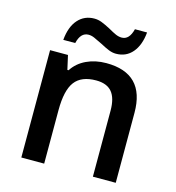

<svg xmlns="http://www.w3.org/2000/svg" viewBox="-110 -839 855 933"><g transform="rotate(15 317.5 -372.5)"><path d="M515 -745H454Q440 -689 402 -689Q387 -689 372 -695.5Q357 -702 331 -717Q306 -730 288 -737Q270 -744 251 -744Q201 -744 169 -708Q137 -672 131 -605H191Q204 -661 244 -661Q258 -661 273 -654.5Q288 -648 316 -634Q340 -621 358.5 -613.5Q377 -606 395 -606Q446 -606 477.5 -643Q509 -680 515 -745ZM363 -550Q308 -550 263.5 -529Q219 -508 194 -469H188L172 -540H82V0H197V-269Q197 -369 230 -412.5Q263 -456 337 -456Q391 -456 416.5 -425.5Q442 -395 442 -332V0H557V-352Q557 -550 363 -550Z"/></g></svg>

Font: OpenSansMMV
Style: Semibold
Weight: 600
Designer: Steve Matteson
Foundry: Ascender Corporation
Version: Version 6.000